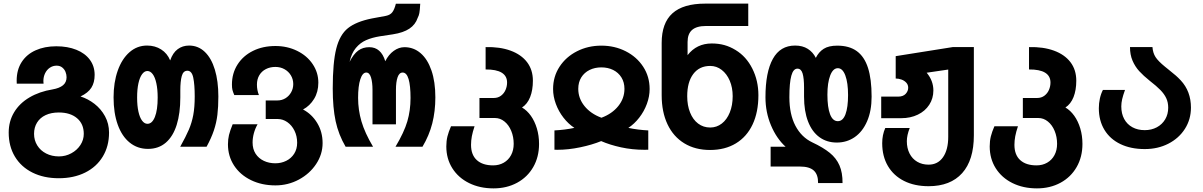

<svg xmlns="http://www.w3.org/2000/svg" viewBox="-20 -810 6640 1060"><path d="M28 -78Q28 -140.5 58 -190.2Q88 -240 142.8 -272.2Q197.5 -304.5 270.5 -316.5Q308 -323 327.8 -339.2Q347.5 -355.5 347.5 -383.5Q347.5 -398 341.8 -412.8Q336 -427.5 323.5 -437.5Q311 -447.5 292.5 -447.5Q272 -447.5 255.2 -436.2Q238.5 -425 229 -405.5Q219.5 -386 219.5 -362.5Q219.5 -358 220.5 -348H72.5Q72 -353.5 72 -364.5Q72 -424.5 99.5 -467.2Q127 -510 176.5 -532.2Q226 -554.5 290.5 -554.5Q353.5 -554.5 401.5 -535.2Q449.5 -516 476 -480.2Q502.5 -444.5 502.5 -396.5Q502.5 -354 484.2 -325.5Q466 -297 424.5 -277.5Q465.5 -264.5 501.5 -236.8Q537.5 -209 559.8 -168.2Q582 -127.5 582 -78Q582 -3 547.5 54.2Q513 111.5 450 142.8Q387 174 304.5 174Q222 174 159.2 142.8Q96.5 111.5 62.2 54.5Q28 -2.5 28 -78ZM442.5 -71Q442.5 -126 405.2 -157.5Q368 -189 304.5 -189Q262.5 -189 231.8 -174.5Q201 -160 184.5 -133.2Q168 -106.5 168 -71Q168 -35.5 185.8 -7Q203.5 21.5 234.8 37.5Q266 53.5 305.5 53.5Q342 53.5 373.8 36.2Q405.5 19 424 -9.5Q442.5 -38 442.5 -71Z M607 -272.5Q607 -355 630 -420Q653 -485 695 -521.8Q737 -558.5 792 -558.5Q836 -558.5 869.8 -537Q903.5 -515.5 919.5 -476.5Q934 -518.5 961 -538.5Q988 -558.5 1024 -558.5Q1074 -558.5 1110.5 -523.8Q1147 -489 1166.2 -425.5Q1185.5 -362 1185.5 -277.5Q1185.5 -220 1180.2 -176.2Q1175 -132.5 1160.8 -90Q1146.5 -47.5 1120.5 0H975Q1006.5 -56.5 1022.8 -94.5Q1039 -132.5 1047 -175.2Q1055 -218 1055 -277.5Q1055 -342.5 1047 -381Q1039 -419.5 1014.5 -419.5Q991.5 -419.5 983.5 -390.2Q975.5 -361 975.5 -311V-272.5Q975.5 -184.5 955.5 -120.8Q935.5 -57 895.5 -22.5Q855.5 12 797 12Q739 12 696 -22.8Q653 -57.5 630 -121.8Q607 -186 607 -272.5ZM850.5 -271.5Q850.5 -317 843.2 -350.2Q836 -383.5 823 -400.8Q810 -418 793.5 -418Q777.5 -418 764.5 -400.5Q751.5 -383 744.2 -350Q737 -317 737 -271.5Q737 -226.5 744.2 -193.8Q751.5 -161 764.5 -143.8Q777.5 -126.5 794 -126.5Q820 -126.5 835.2 -164.5Q850.5 -202.5 850.5 -271.5Z M1238.5 -13Q1238.5 -41 1244.2 -64.8Q1250 -88.5 1264.5 -124H1402Q1388.5 -100 1381.5 -74Q1374.5 -48 1374.5 -23Q1374.5 13 1391.2 38.8Q1408 64.5 1436.5 78Q1465 91.5 1500 91.5Q1532.5 91.5 1560 78Q1587.5 64.5 1604 38.8Q1620.5 13 1620.5 -22Q1620.5 -58.5 1605.8 -88.5Q1591 -118.5 1566.2 -135.8Q1541.5 -153 1512.5 -153H1447V-255.5H1512.5Q1536 -255.5 1555.8 -267.5Q1575.5 -279.5 1587.2 -300.2Q1599 -321 1599 -346Q1599 -372 1586 -393.8Q1573 -415.5 1550.5 -428Q1528 -440.5 1500.5 -440.5Q1471 -440.5 1447.8 -428.5Q1424.5 -416.5 1411.5 -394.5Q1398.5 -372.5 1398.5 -343Q1398.5 -311.5 1409.5 -285H1273.5Q1266 -302.5 1263.2 -313.8Q1260.5 -325 1260.5 -343.5Q1260.5 -405 1291.2 -453.5Q1322 -502 1376.5 -529Q1431 -556 1500.5 -556Q1566 -556 1620.5 -529.2Q1675 -502.5 1706.2 -456Q1737.5 -409.5 1737.5 -353.5Q1737.5 -302.5 1714 -264Q1690.5 -225.5 1653 -205.5Q1701.5 -180 1731.2 -131Q1761 -82 1761 -20Q1761 42 1725.2 95.8Q1689.5 149.5 1629.8 181.5Q1570 213.5 1500.5 213.5Q1425.5 213.5 1365.8 184.5Q1306 155.5 1272.2 103.8Q1238.5 52 1238.5 -13Z M1817 -321Q1817 -465 1836.5 -541.8Q1856 -618.5 1901 -654.5Q1946 -690.5 2032.5 -708L2111 -722.5Q2135 -727.5 2146.5 -743.2Q2158 -759 2165.5 -789.5H2300Q2298 -752 2295.2 -737.8Q2292.5 -723.5 2286 -711.5Q2273.5 -674 2240.2 -651.8Q2207 -629.5 2149 -620.5L2076.5 -609.5Q2033.5 -602.5 2001 -588.2Q1968.5 -574 1944.5 -545Q1920.5 -516 1910 -468.5Q1932 -512 1957.8 -530.8Q1983.5 -549.5 2018.5 -549.5Q2083.5 -549.5 2107 -472Q2125.5 -509 2153.8 -529.2Q2182 -549.5 2213 -549.5Q2263.5 -549.5 2302 -516.5Q2340.5 -483.5 2362 -421Q2383.5 -358.5 2383.5 -272.5Q2383.5 -195.5 2366.5 -128.8Q2349.5 -62 2312.5 0H2163.5Q2211 -79.5 2228.8 -140Q2246.5 -200.5 2246.5 -269Q2246.5 -337 2235.8 -373.2Q2225 -409.5 2203 -409.5Q2184 -409.5 2175 -383.5Q2166 -357.5 2166 -314V-123.5H2036.5V-314Q2036.5 -355.5 2028.2 -382.5Q2020 -409.5 2002 -409.5Q1981.5 -409.5 1969.2 -372.2Q1957 -335 1957 -269.5Q1957 -203.5 1975.5 -140Q1994 -76.5 2039.5 0H1888Q1849 -66.5 1833 -140.8Q1817 -215 1817 -321Z M2444 -1.5Q2444 -31.5 2450.2 -56.8Q2456.5 -82 2470 -113H2600Q2589.5 -82 2585 -57.8Q2580.5 -33.5 2580.5 -10.5Q2580.5 45 2612.5 74Q2644.5 103 2702.5 103Q2735.5 103 2761.2 88.2Q2787 73.5 2801.5 46.5Q2816 19.5 2816 -16Q2816 -54.5 2802.5 -87.2Q2789 -120 2765.2 -139.2Q2741.5 -158.5 2712.5 -158.5H2627V-269H2705.5Q2729.5 -269 2746.2 -281.8Q2763 -294.5 2771.2 -314Q2779.5 -333.5 2779.5 -354.5Q2779.5 -390.5 2749.8 -408.8Q2720 -427 2661 -426.5V-550Q2739.5 -552 2798.5 -530.5Q2857.5 -509 2889.8 -466.8Q2922 -424.5 2922 -364.5Q2922 -312.5 2906.8 -274Q2891.5 -235.5 2862 -216.5Q2889.5 -200.5 2910.8 -170.8Q2932 -141 2944 -101Q2956 -61 2956 -15.5Q2956 56.5 2924 112.2Q2892 168 2834.8 199Q2777.5 230 2704.5 230Q2629 230 2569.8 200.8Q2510.5 171.5 2477.2 118.8Q2444 66 2444 -1.5Z M3151 -104Q3117.5 -126 3090.8 -160.5Q3064 -195 3048.8 -236.2Q3033.5 -277.5 3033.5 -318.5Q3033.5 -387 3069 -441.5Q3104.5 -496 3165.5 -527Q3226.5 -558 3300 -558Q3373.5 -558 3434.5 -527Q3495.5 -496 3531 -441.5Q3566.5 -387 3566.5 -318.5Q3566.5 -277.5 3551.2 -236.2Q3536 -195 3509.2 -160.5Q3482.5 -126 3449 -104Q3501 -93 3559 -90V16.5L3538.5 17Q3471 17 3409 3.5Q3347 -10 3299 -31Q3249 -10.5 3183.5 3.2Q3118 17 3057 17L3041 16.5V-90Q3099 -93 3151 -104ZM3300.5 -160Q3359.5 -182 3393.5 -224.5Q3427.5 -267 3427.5 -319.5Q3427.5 -355.5 3410.8 -382.5Q3394 -409.5 3365 -423.8Q3336 -438 3300 -438Q3264 -438 3235 -423.8Q3206 -409.5 3189.2 -382.8Q3172.5 -356 3172.5 -319.5Q3172.5 -267 3206.8 -224.5Q3241 -182 3300.5 -160Z M3633 -284.5V-573Q3633 -683 3692.5 -736.5Q3752 -790 3873 -790H4111V-666.5H3878Q3826 -666.5 3801 -644.8Q3776 -623 3776 -578.5V-505.5Q3826 -570 3909.5 -570Q3947 -570 3978.8 -561.2Q4010.5 -552.5 4041.5 -533.5Q4100 -498 4133.5 -431.2Q4167 -364.5 4167 -284.5Q4167 -191 4135 -123Q4103 -55 4042.8 -18.5Q3982.5 18 3900 18Q3818 18 3757.8 -18.8Q3697.5 -55.5 3665.2 -123.8Q3633 -192 3633 -284.5ZM4025 -279Q4025 -326.5 4008.8 -364.5Q3992.5 -402.5 3964.2 -424.2Q3936 -446 3901 -446Q3841 -446 3807.5 -401.5Q3774 -357 3774 -279Q3774 -228 3789.8 -188.8Q3805.5 -149.5 3834.2 -127.8Q3863 -106 3901 -106Q3936.5 -106 3964.8 -127.8Q3993 -149.5 4009 -189Q4025 -228.5 4025 -279Z M4397.5 109.5H4234.5V0H4317Q4267 -45.5 4236.5 -118Q4206 -190.5 4206 -273Q4206 -411.5 4246.8 -485Q4287.5 -558.5 4369.5 -558.5Q4411 -558.5 4439.8 -540.2Q4468.5 -522 4484 -490.5Q4500 -523 4527.5 -540.5Q4555 -558 4602.5 -558Q4668.5 -558 4710.2 -527.8Q4752 -497.5 4772 -435.5Q4792 -373.5 4792 -276.5Q4792 -198 4767.2 -140.8Q4742.5 -83.5 4699 -53.2Q4655.5 -23 4600 -23Q4544.5 -23 4503.8 -52.8Q4463 -82.5 4441 -139.5Q4419 -196.5 4419 -276.5V-326Q4419 -378 4411 -404.5Q4403 -431 4382.5 -431Q4359.5 -431 4348.8 -392Q4338 -353 4338 -273Q4338 -179.5 4371.2 -116Q4404.5 -52.5 4464.5 -24Q4525 4.5 4561 33.8Q4597 63 4614.5 103Q4632 143 4631.5 200.5H4496.5Q4497 153.5 4472.8 131.5Q4448.5 109.5 4397.5 109.5ZM4662 -285Q4662 -353 4647 -393.2Q4632 -433.5 4605.5 -433.5Q4579 -433.5 4563.5 -393.5Q4548 -353.5 4548 -287Q4548 -218 4562.5 -179.5Q4577 -141 4605.5 -141Q4633.5 -141 4647.8 -179.2Q4662 -217.5 4662 -285Z M4850.5 -19.5Q4850.5 -65.5 4867.5 -103.5H5002.5Q4986.5 -63 4986.5 -30.5Q4986.5 8 5001.5 37.5Q5016.5 67 5043.8 83Q5071 99 5106.5 99Q5157.5 99 5186.2 58Q5215 17 5215 -54.5V-426L5096 -408.5Q5133 -364.5 5133 -310.5Q5133 -266.5 5110.2 -231.5Q5087.5 -196.5 5047 -177Q5006.5 -157.5 4955.5 -157.5H4845V-276.5H4937.5Q4966 -276.5 4980 -291.8Q4994 -307 4994 -325.5Q4994 -342 4983.5 -353.5Q4973 -365 4957 -370.8Q4941 -376.5 4925 -376.5V-500L5239.5 -550H5356.5V-63Q5356.5 74 5291.8 146Q5227 218 5106.5 218Q5029 218 4971.2 189Q4913.5 160 4882 106.5Q4850.5 53 4850.5 -19.5Z M5444 -1.5Q5444 -31.5 5450.2 -56.8Q5456.5 -82 5470 -113H5600Q5589.5 -82 5585 -57.8Q5580.5 -33.5 5580.5 -10.5Q5580.5 45 5612.5 74Q5644.5 103 5702.5 103Q5735.5 103 5761.2 88.2Q5787 73.5 5801.5 46.5Q5816 19.5 5816 -16Q5816 -54.5 5802.5 -87.2Q5789 -120 5765.2 -139.2Q5741.5 -158.5 5712.5 -158.5H5627V-269H5705.5Q5729.5 -269 5746.2 -281.8Q5763 -294.5 5771.2 -314Q5779.5 -333.5 5779.5 -354.5Q5779.5 -390.5 5749.8 -408.8Q5720 -427 5661 -426.5V-550Q5739.5 -552 5798.5 -530.5Q5857.5 -509 5889.8 -466.8Q5922 -424.5 5922 -364.5Q5922 -312.5 5906.8 -274Q5891.5 -235.5 5862 -216.5Q5889.5 -200.5 5910.8 -170.8Q5932 -141 5944 -101Q5956 -61 5956 -15.5Q5956 56.5 5924 112.2Q5892 168 5834.8 199Q5777.5 230 5704.5 230Q5629 230 5569.8 200.8Q5510.5 171.5 5477.2 118.8Q5444 66 5444 -1.5Z M6046.5 -212.5Q6046.5 -239.5 6052.2 -266Q6058 -292.5 6069 -313.5H6191Q6180 -283 6175.2 -262.2Q6170.5 -241.5 6170.5 -222.5Q6170.5 -182.5 6186.5 -153Q6202.5 -123.5 6231.8 -107.5Q6261 -91.5 6300 -91.5Q6337 -91.5 6366.5 -107.2Q6396 -123 6412.8 -151.2Q6429.5 -179.5 6429.5 -215.5Q6429.5 -245 6418.5 -268.2Q6407.5 -291.5 6386.2 -313.2Q6365 -335 6327.5 -364Q6292.5 -392 6269.5 -417.2Q6246.5 -442.5 6232.5 -475.2Q6218.5 -508 6218.5 -550H6342.5Q6345 -517.5 6359.5 -495Q6374 -472.5 6412 -441.5L6430 -427Q6459 -403.5 6471.5 -392.8Q6484 -382 6498.5 -366.5Q6555 -306 6555 -216Q6555 -151 6521.8 -98.8Q6488.5 -46.5 6430.5 -16.8Q6372.5 13 6300 13Q6223 13 6165.8 -14.5Q6108.5 -42 6077.5 -93Q6046.5 -144 6046.5 -212.5Z"/></svg>

Font: JuliaMono ExtraBold
Style: Regular
Weight: 800
Monospace: yes
Designer: cormullion
Foundry: corm
Version: Version 0.055; ttfautohint (v1.8.4)